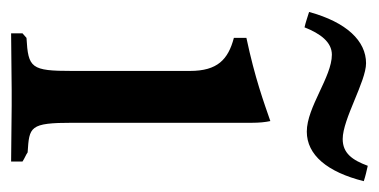

<svg xmlns="http://www.w3.org/2000/svg" viewBox="-192 -482 666 337"><g transform="rotate(90 140.5 -313.0)"><path d="M19.5 -515C30.5 -543 45.5 -563 67.5 -563C106.5 -563 159.5 -519 202.5 -519C243.5 -519 273.5 -555 289.5 -619C280.5 -622 271.5 -624 262.5 -626C252.5 -599 240.5 -582 215.5 -582C180.5 -582 114.5 -623 82.5 -623C43.5 -623 10.5 -589 -7.5 -523C2.5 -520 10.5 -517 19.5 -515ZM255 0V-20C249 -24 243 -26 239 -29C194 -32 187 -32 187 -108V-423C187 -435 186 -446 184 -455C152 -444 109 -428 38 -413V-391C75.8 -381 96 -362.3 96 -314V-107C96 -35 91 -30 38 -27L30 -20V0C64 0 96 -1 130 -1H157C190 -1 222 0 255 0Z"/></g></svg>

Font: Sibila
Style: Regular
Weight: 400
Designer: Stefan Peev
Foundry: Context Ltd
Version: Version 1.000